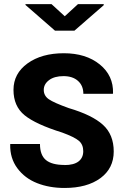

<svg xmlns="http://www.w3.org/2000/svg" viewBox="-20 -908 603 938"><path d="M295.4 -102.1V-101.6Q340.8 -101.6 363.8 -119.4Q386.7 -137.2 386.7 -169.4Q386.7 -201.7 365.5 -220Q344.2 -238.3 284.2 -260.3Q154.3 -300.8 100.1 -345Q45.9 -389.2 45.9 -469Q45.9 -548.8 114.7 -598.4Q183.6 -647.9 291.7 -647.9Q399.9 -647.9 467.3 -593.3Q534.7 -538.6 532.2 -452.6L531.2 -449.7H387.2Q387.2 -489.3 361.1 -512.7Q335 -536.1 290.3 -536.1Q245.6 -536.1 219.7 -516.6Q193.8 -497.1 193.8 -468.8Q193.8 -440.4 218.3 -423.3Q242.7 -406.2 315.9 -379.9Q430.2 -346.2 482.9 -298.3Q535.6 -250.5 535.6 -168Q535.6 -85.4 470.5 -37.6Q405.3 10.3 295.4 10.3Q221.2 10.3 161.1 -13.4Q101.1 -37.1 64.7 -86.2Q28.3 -135.3 29.8 -202.1L30.3 -204.6H175.3Q175.3 -150.4 204.3 -126.2Q233.4 -102.1 295.4 -102.1ZM486.8 -887.7V-882.8L343.8 -758.3H248.5L104.5 -883.8V-887.7H231.9L296.4 -828.6L360.8 -887.7Z"/></svg>

Font: Yantramanav Black
Style: Regular
Weight: 900
Version: Version 1.001;PS 1.0;hotconv 1.0.72;makeotf.lib2.5.5900; ttf